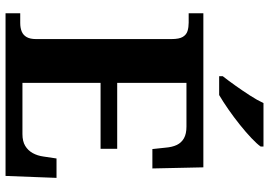

<svg xmlns="http://www.w3.org/2000/svg" viewBox="-159 -812 971 693"><g transform="rotate(90 326.5 -465.5)"><path d="M28 0V-53H63Q81 -53 94 -58.5Q107 -64 114 -76.5Q121 -89 121 -110V-599Q121 -627 113 -640Q105 -653 91.5 -657Q78 -661 62 -661H28V-714H584L588 -530H518L513 -577Q511 -602 503 -618.5Q495 -635 479 -644Q463 -653 437 -653H279V-403H517V-343H279V-61H464Q490 -61 506.5 -71Q523 -81 532.5 -98Q542 -115 545 -137L552 -184H622L615 0ZM255 -784Q270 -803 288.5 -829Q307 -855 324.5 -882Q342 -909 352 -931H509V-921Q500 -908 479 -888Q458 -868 430.5 -846Q403 -824 375 -804.5Q347 -785 323 -771H255Z"/></g></svg>

Font: Noto Serif Myanmar
Style: Regular
Weight: 400
Designer: Ben Mitchell and the Monotype Design Team
Foundry: Monotype Imaging Inc.
Version: Version 2.106